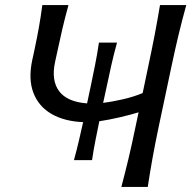

<svg xmlns="http://www.w3.org/2000/svg" viewBox="-20 -733 750 753"><path d="M270 -105Q281 -145 289.8 -182.8Q298.5 -220.5 306 -254Q232.5 -257 182 -286.2Q131.5 -315.5 111 -369Q90.5 -422.5 106.5 -497.5Q108.5 -508 111 -517.8Q113.5 -527.5 115.5 -539Q126 -588.5 133 -628.2Q140 -668 146 -713H248.5Q234.5 -662 224.2 -618Q214 -574 203.5 -524.5L196 -490Q180.5 -417.5 211.8 -375.5Q243 -333.5 321.5 -327.5L337 -400.5Q344.5 -437 353 -479Q361.5 -521 368 -566H439Q426.5 -521 417 -479Q407.5 -437 400 -400.5L384.5 -329.5Q417 -333.5 460.2 -343.2Q503.5 -353 539.5 -368L561.5 -473Q576 -541 586.8 -597.2Q597.5 -653.5 607.5 -713H710.5Q694 -653.5 680.5 -597.2Q667 -541 652.5 -472.5L602.5 -236.5Q588.5 -170 578.5 -114.8Q568.5 -59.5 559.5 0H456Q471 -57 484 -111.2Q497 -165.5 510.5 -231L523.5 -292.5Q492.5 -283 449.8 -273Q407 -263 369.5 -257.5Q362.5 -223.5 354.8 -184.8Q347 -146 341 -105Z"/></svg>

Font: Commissioner Flair
Style: Italic
Weight: 400
Italic angle: -12°
Designer: Kostas Bartsokas
Foundry: Kostas Bartsokas
Version: Version 1.000; ttfautohint (v1.8.3)